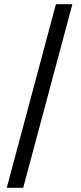

<svg xmlns="http://www.w3.org/2000/svg" viewBox="-20 -730 384 910"><path d="M12 160 245 -710H323L90 160Z"/></svg>

Font: CV Source Sans Light
Style: Bold
Weight: 600
Designer: Paul D. Hunt
Foundry: Adobe Systems Incorporated
Version: Version 3.001